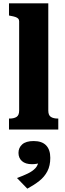

<svg xmlns="http://www.w3.org/2000/svg" viewBox="-20 -778 392 1153"><path d="M270 -758V-114Q270 -86 285.5 -76Q301 -66 327 -66H330V0H34V-66H37Q64 -66 79.5 -76Q95 -86 95 -114V-650Q95 -660 89.5 -666Q84 -672 72.5 -676Q61 -680 43 -683L34 -685V-758ZM144 355 82 291Q118 278 147 264Q176 250 193 231.5Q210 213 211 186L226 196Q215 203 201 205.5Q187 208 172 208Q133 208 112 189.5Q91 171 91 140Q91 109 113.5 89Q136 69 182 69Q232 69 257 95Q282 121 282 170Q282 217 264.5 250.5Q247 284 216 308.5Q185 333 144 355Z"/></svg>

Font: Roboto Serif 20pt
Style: Bold
Weight: 700
Version: Version 1.008